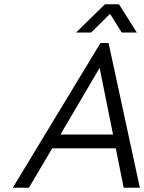

<svg xmlns="http://www.w3.org/2000/svg" viewBox="-20 -882 677 902"><path d="M452 -680H490L637 0H561L524 -185H225L116 0H40ZM511 -250 448 -563 264 -250ZM473 -862H539L623 -729H552L490 -828H508L408 -729H337Z"/></svg>

Font: Teachers[wght] Italic
Style: Regular
Weight: 400
Designer: Alfredo Marco Pradil & Chank Diesel
Version: Version 1.000;Glyphs 3.1.2 (3151)